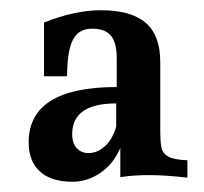

<svg xmlns="http://www.w3.org/2000/svg" viewBox="-20 -694 398 375"><path d="M346 -381V-347Q303 -352 271 -352Q240 -352 215 -348V-405Q201 -373 175.5 -356Q150 -339 122 -339Q80 -339 58 -359Q36 -379 36 -416Q36 -524 208 -524V-580Q208 -611 196.5 -624.5Q185 -638 160 -638Q133 -638 122 -615.5Q111 -593 111 -545H66V-650Q126 -674 177 -674Q236 -674 264.5 -649.5Q293 -625 293 -573V-441Q293 -416 295.5 -405Q298 -394 309 -388Q320 -382 346 -381ZM207 -447V-492Q121 -492 121 -432Q121 -414 130 -404.5Q139 -395 153 -395Q170 -395 185 -408.5Q200 -422 207 -447Z"/></svg>

Font: Gupter
Style: Bold
Weight: 700
Designer: Octavio Pardo
Version: Version 1.000